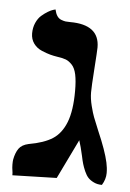

<svg xmlns="http://www.w3.org/2000/svg" viewBox="-45 -590 426 631"><g transform="rotate(5 167.5 -274.5)"><path d="M252.9 -293.9Q252.9 -273.4 259 -249.5Q265.1 -225.6 269.8 -213.6Q274.4 -201.7 287.1 -170.9Q314.9 -106.9 323.2 -68.8Q327.1 -51.3 327.1 -34.2Q327.1 -13.7 314.9 5.9Q299.8 5.9 288.1 0.2Q276.4 -5.4 269.3 -12.9Q262.2 -20.5 256.3 -33.9Q250.5 -47.4 247.6 -57.4Q244.6 -67.4 241.2 -84Q234.4 -114.7 228 -133.8Q184.1 -43.9 165 -3.9L19 0Q19 -9.3 18.1 -13.2Q16.1 -24.9 16.1 -35.2Q16.1 -45.9 17.1 -51.8Q21.5 -74.7 31.2 -88.4Q41 -102.1 63 -106.9Q113.3 -115.7 141.6 -133.8Q169.9 -151.9 185.1 -190.4Q200.2 -229 200.2 -293.9Q200.2 -327.1 195.8 -347.9Q191.4 -368.7 181.4 -379.4Q171.4 -390.1 160.9 -394.3Q150.4 -398.4 131.8 -400.9Q119.6 -402.8 108.4 -405.8Q97.2 -408.7 80.3 -415.8Q63.5 -422.9 53.2 -437Q43 -451.2 43 -470.2Q43 -489.3 50 -505.1Q57.1 -521 67.6 -530Q78.1 -539.1 88.4 -545.2Q98.6 -551.3 105.5 -553.2L112.8 -555.2Q115.7 -542 121.1 -533.9Q126.5 -525.9 135 -522.7Q143.6 -519.5 149.2 -518.8Q154.8 -518.1 164.1 -518.1Q261.2 -518.1 261.2 -442.9Q261.2 -431.6 256.8 -369.1Q252.9 -313.5 252.9 -293.9Z"/></g></svg>

Font: Linear Smooth
Style: Bold
Weight: 700
Designer: Philipp H. Poll, Flanker
Foundry: Philipp H. Poll, reworked by Flanker
Version: Version 1.061 | FøM Fix